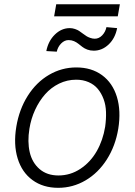

<svg xmlns="http://www.w3.org/2000/svg" viewBox="-20 -869 631 900"><path d="M252.8 11.4Q181.8 11.4 132.3 -24.9Q82.7 -61.1 62.7 -126.4Q42.6 -191.8 56.5 -275.2Q70 -356.5 110.1 -419.9Q150.2 -483.3 209.7 -518.1Q269.2 -552.9 337.7 -552.9Q408.7 -552.9 458.3 -516.7Q507.8 -480.5 527.9 -415Q547.9 -349.4 534.4 -265.6Q521 -184.7 480.8 -121.6Q440.7 -58.6 381.2 -23.6Q321.7 11.4 252.8 11.4ZM253.9 -46.5Q310 -46.5 357.1 -77.8Q404.1 -109 433.4 -160.3Q462.7 -211.6 473 -275.2Q478 -311.4 476.9 -344.1Q475.9 -376.8 465.6 -404.5Q455.3 -432.2 438.4 -452.4Q421.5 -472.7 395.4 -484Q369.3 -495.4 337 -495.4Q294.7 -495.4 257.1 -477.1Q219.5 -458.8 191.6 -427.2Q163.7 -395.6 144.5 -354Q125.4 -312.5 117.9 -265.6Q108 -204.9 119.3 -155.7Q130.7 -106.5 165.5 -76.5Q200.3 -46.5 253.9 -46.5ZM479 -741.8 529.1 -737.2Q519.9 -689.6 489.2 -660.5Q458.5 -631.4 419.4 -631.4Q403.1 -631.4 389.4 -636.5Q375.7 -641.7 366.3 -649Q356.9 -656.2 347.8 -663.5Q338.8 -670.8 327.1 -676Q315.3 -681.1 301.5 -681.1Q282.3 -681.1 266.7 -665.3Q251.1 -649.5 246.1 -626.8L197.1 -629.6Q206.3 -676.8 237.2 -707Q268.1 -737.2 307.2 -737.2Q319.6 -737.2 331.7 -733Q343.8 -728.7 350.5 -724.3Q357.2 -719.8 368.6 -711.3Q380 -703.1 386 -699.2Q392 -695.3 402.9 -691.4Q413.7 -687.5 424.4 -687.5Q443.5 -687.5 458.8 -703.1Q474.1 -718.8 479 -741.8ZM541.9 -849.1 532 -792.3H233.7L243.6 -849.1Z"/></svg>

Font: Karasuma Gothic
Style: Light Italic
Weight: 300
Italic angle: 9.39998°
Designer: Rasmus Andersson / Ryoko Nishizuka
Foundry: rsms
Version: Version 1.00